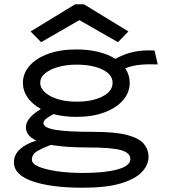

<svg xmlns="http://www.w3.org/2000/svg" viewBox="-20 -704 790 897"><path d="M337 -158Q279 -158 230 -171Q210 -160 196.5 -150Q183 -140 183 -129Q183 -107 239 -97.5Q295 -88 417 -88Q520 -88 575.5 -73Q631 -58 652.5 -31.5Q674 -5 674 29Q674 66 643.5 99Q613 132 545.5 152.5Q478 173 366 173Q219 173 132 143Q45 113 45 54Q45 18 74.5 -8Q104 -34 150 -47Q101 -70 101 -109Q101 -132 119.5 -153.5Q138 -175 171 -195Q131 -217 109 -248.5Q87 -280 87 -317Q87 -361 118 -396.5Q149 -432 205 -452.5Q261 -473 337 -473Q393 -473 439.5 -461.5Q486 -450 519 -429Q558 -451 601.5 -461Q645 -471 702 -468L717 -403Q674 -405 636 -401.5Q598 -398 565 -385Q586 -354 586 -317Q586 -272 555 -236Q524 -200 468 -179Q412 -158 337 -158ZM337 -229Q412 -229 459 -253.5Q506 -278 506 -317Q506 -356 459 -379Q412 -402 337 -402Q292 -402 253.5 -391.5Q215 -381 191.5 -362Q168 -343 168 -317Q168 -292 190.5 -272Q213 -252 251 -240.5Q289 -229 337 -229ZM129 42Q129 61 160.5 74.5Q192 88 246 96Q300 104 369 104Q469 104 529 87.5Q589 71 589 39Q589 10 545.5 -2.5Q502 -15 392 -15Q341 -15 297 -18Q253 -21 217 -27Q182 -14 155.5 1Q129 16 129 42ZM172 -507 123 -557 331 -684H372L580 -557L531 -507L351 -610Z"/></svg>

Font: Inconsolata ExtraExpanded Medium
Style: Regular
Weight: 500
Width: 8
Monospace: yes
Designer: Raph Levien, Cyreal, Brenton Simpson
Foundry: Raph Levien, Cyreal, Google
Version: Version 3.001; ttfautohint (v1.8.2.53-6de2)